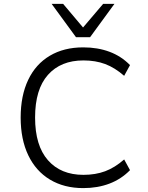

<svg xmlns="http://www.w3.org/2000/svg" viewBox="-20 -956 759 985"><path d="M407 9Q309 9 236.5 -34.5Q164 -78 125 -159.5Q86 -241 86 -353Q86 -465 124.5 -546Q163 -627 235.5 -670Q308 -713 407 -713Q481 -713 541.5 -690.5Q602 -668 647 -622L617 -567Q569 -609 519.5 -627.5Q470 -646 408 -646Q292 -646 226 -572Q160 -498 160 -353Q160 -209 226 -134Q292 -59 408 -59Q470 -59 519.5 -77.5Q569 -96 617 -138L647 -83Q602 -37 541.5 -14Q481 9 407 9ZM370 -765 245 -936H304L406 -815L509 -936H567L442 -765Z"/></svg>

Font: Nunito Sans 6pt Light
Style: Regular
Weight: 300
Version: Version 3.101;gftools[0.9.27]